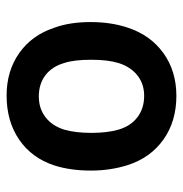

<svg xmlns="http://www.w3.org/2000/svg" viewBox="-6 -554 567 596"><g transform="rotate(-90 278.0 -255.5)"><path d="M64 -143Q47 -197 47 -257Q47 -321 63 -371Q86 -441 143 -480Q200 -519 280 -519Q356 -519 411.5 -480Q467 -441 490 -372Q508 -324 508 -258Q508 -195 491 -144Q468 -73 412 -32.5Q356 8 279 8Q200 8 143.5 -32Q87 -72 64 -143ZM381 -172Q391 -205 391 -256Q391 -310 381 -340Q370 -378 343 -398.5Q316 -419 277 -419Q240 -419 213 -398.5Q186 -378 174 -340Q164 -305 164 -256Q164 -207 174 -172Q185 -134 212.5 -113Q240 -92 279 -92Q316 -92 342.5 -113Q369 -134 381 -172Z"/></g></svg>

Font: Amber EN SemiBold
Style: Regular
Weight: 600
Designer: Jeremy Tribby
Foundry: Tribby Type
Version: Version 1.408 November 24, 2021